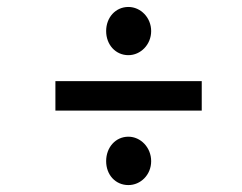

<svg xmlns="http://www.w3.org/2000/svg" viewBox="-20 -533 707 560"><path d="M354.5 -372.1C390.1 -372.1 420.9 -402.8 420.9 -442.4C420.9 -481.9 390.1 -512.7 354.5 -512.7C316.9 -512.7 289.6 -481.9 289.6 -442.4C289.6 -402.8 316.9 -372.1 354.5 -372.1ZM141.6 -210.4H568.4V-296.4H141.6ZM289.6 -63C289.6 -22.9 316.9 6.8 354.5 6.8C390.1 6.8 420.9 -22.9 420.9 -63C420.9 -103 390.1 -134.3 354.5 -134.3C316.9 -134.3 289.6 -103 289.6 -63Z"/></svg>

Font: Atomic Age
Style: Regular
Weight: 400
Designer: James Grieshaber
Foundry: James Grieshaber
Version: Version 1.002